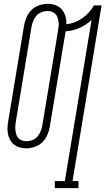

<svg xmlns="http://www.w3.org/2000/svg" viewBox="-20 -763 548 998"><path d="M265 215V178H317L456 -659Q428 -633 392 -617.5Q356 -602 321 -600L239 -105Q235 -83 226 -61.5Q217 -40 200 -23.5Q183 -7 160.5 0.5Q138 8 117 8Q99 8 82.5 3.5Q66 -1 53.5 -11Q41 -21 33 -35.5Q25 -50 21.5 -66.5Q18 -83 19 -100.5Q20 -118 23 -135L105 -630Q109 -652 118 -673.5Q127 -695 144 -711.5Q161 -728 183.5 -735.5Q206 -743 228 -743Q249 -743 268.5 -736Q288 -729 301 -714Q314 -699 320 -678.5Q326 -658 325 -637Q346 -639 367.5 -647Q389 -655 407.5 -668Q426 -681 441.5 -698Q457 -715 468 -735H508L357 178H388V215ZM118 -29Q133 -29 148.5 -35Q164 -41 174.5 -53Q185 -65 191 -80Q197 -95 200 -111L282 -606Q284 -617 285 -628.5Q286 -640 284 -651.5Q282 -663 278.5 -673.5Q275 -684 267 -691.5Q259 -699 249 -702.5Q239 -706 227 -706Q212 -706 196.5 -700Q181 -694 170 -682Q159 -670 153 -655Q147 -640 144 -624L62 -129Q60 -118 59.5 -106.5Q59 -95 60.5 -83.5Q62 -72 65.5 -61.5Q69 -51 77 -43.5Q85 -36 95.5 -32.5Q106 -29 118 -29Z"/></svg>

Font: Iosevka Curly Slab Extralight
Style: Italic
Weight: 200
Italic angle: -9°
Monospace: yes
Designer: Belleve Invis
Foundry: Belleve Invis
Version: Version 22.1.2; ttfautohint (v1.8.4)